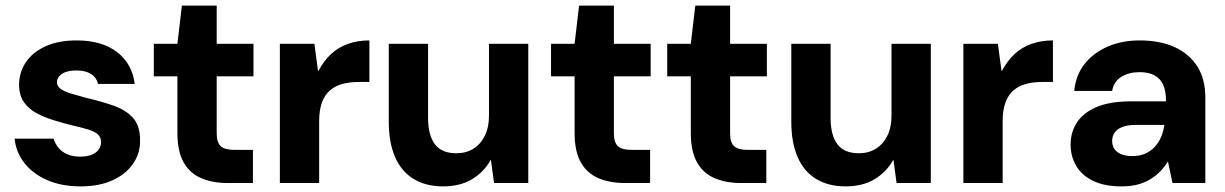

<svg xmlns="http://www.w3.org/2000/svg" viewBox="-20 -652 4365 684"><path d="M267 12Q200 12 149 -10Q98 -32 67.5 -70.5Q37 -109 32 -158H171Q176 -141 188 -126Q200 -111 219.5 -102.5Q239 -94 265 -94Q291 -94 307.5 -101Q324 -108 332 -120Q340 -132 340 -144Q340 -164 328 -174Q316 -184 293 -191Q270 -198 239 -205Q206 -213 172 -223.5Q138 -234 110 -249Q82 -264 65 -288.5Q48 -313 48 -350Q48 -394 72 -430Q96 -466 142 -487Q188 -508 253 -508Q343 -508 397 -466.5Q451 -425 460 -353H329Q324 -376 304 -388.5Q284 -401 253 -401Q219 -401 201 -389Q183 -377 183 -359Q183 -345 196 -335.5Q209 -326 232 -319Q255 -312 285 -304Q340 -291 383.5 -276Q427 -261 453 -233Q479 -205 479 -153Q480 -106 454 -68.5Q428 -31 380.5 -9.5Q333 12 267 12Z M791 0Q738 0 697.5 -17Q657 -34 634.5 -73Q612 -112 612 -179V-380H528V-496H612L628 -632H752V-496H883V-380H752V-178Q752 -144 766.5 -131Q781 -118 816 -118H881V0Z M977 0V-496H1100L1113 -399H1114Q1134 -436 1160 -460Q1186 -484 1220.5 -496Q1255 -508 1296 -508V-360H1258Q1226 -360 1200 -353Q1174 -346 1155.5 -330Q1137 -314 1127 -287Q1117 -260 1117 -220V0Z M1559 12Q1497 12 1453.5 -14.5Q1410 -41 1387.5 -92.5Q1365 -144 1365 -219V-496H1505V-232Q1505 -171 1529 -138.5Q1553 -106 1606 -106Q1640 -106 1666 -122Q1692 -138 1707 -168Q1722 -198 1722 -240V-496H1862V0H1740L1729 -82H1728Q1704 -39 1661.5 -13.5Q1619 12 1559 12Z M2206 0Q2153 0 2112.5 -17Q2072 -34 2049.5 -73Q2027 -112 2027 -179V-380H1943V-496H2027L2043 -632H2167V-496H2298V-380H2167V-178Q2167 -144 2181.5 -131Q2196 -118 2231 -118H2296V0Z M2620 0Q2567 0 2526.5 -17Q2486 -34 2463.5 -73Q2441 -112 2441 -179V-380H2357V-496H2441L2457 -632H2581V-496H2712V-380H2581V-178Q2581 -144 2595.5 -131Q2610 -118 2645 -118H2710V0Z M2993 12Q2931 12 2887.5 -14.5Q2844 -41 2821.5 -92.5Q2799 -144 2799 -219V-496H2939V-232Q2939 -171 2963 -138.5Q2987 -106 3040 -106Q3074 -106 3100 -122Q3126 -138 3141 -168Q3156 -198 3156 -240V-496H3296V0H3174L3163 -82H3162Q3138 -39 3095.5 -13.5Q3053 12 2993 12Z M3412 0V-496H3535L3548 -399H3549Q3569 -436 3595 -460Q3621 -484 3655.5 -496Q3690 -508 3731 -508V-360H3693Q3661 -360 3635 -353Q3609 -346 3590.5 -330Q3572 -314 3562 -287Q3552 -260 3552 -220V0Z M3976 12Q3914 12 3873.5 -8Q3833 -28 3813.5 -62Q3794 -96 3794 -137Q3794 -182 3817.5 -217Q3841 -252 3888.5 -271.5Q3936 -291 4010 -291H4134Q4134 -327 4124 -349.5Q4114 -372 4093 -383.5Q4072 -395 4040 -395Q4002 -395 3975 -378.5Q3948 -362 3942 -328H3807Q3812 -383 3843 -423Q3874 -463 3925 -485.5Q3976 -508 4040 -508Q4112 -508 4164 -484.5Q4216 -461 4245 -416Q4274 -371 4274 -305V0H4157L4141 -76H4140Q4128 -56 4112 -40Q4096 -24 4075.5 -12Q4055 0 4030.5 6Q4006 12 3976 12ZM4014 -96Q4040 -96 4059.5 -104.5Q4079 -113 4093.5 -128.5Q4108 -144 4116.5 -164Q4125 -184 4128 -207H4026Q3997 -207 3978 -199.5Q3959 -192 3950.5 -179Q3942 -166 3942 -150Q3942 -132 3951 -120Q3960 -108 3976 -102Q3992 -96 4014 -96Z"/></svg>

Font: DM Sans 28pt ExtraBold
Style: Regular
Weight: 800
Version: Version 4.004;gftools[0.9.30]